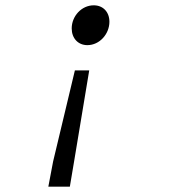

<svg xmlns="http://www.w3.org/2000/svg" viewBox="-20 -517 640 723"><path d="M316 -252H262L180 91L162 186H243L259 91L316 -252ZM333 -497C287 -497 250 -456 250 -410C250 -373 274 -347 309 -347C355 -347 392 -389 392 -435C392 -472 368 -497 333 -497Z"/></svg>

Font: Source Code Variable
Style: Italic
Weight: 400
Italic angle: -11°
Monospace: yes
Designer: Paul D. Hunt, Teo Tuominen
Foundry: Adobe Systems Incorporated
Version: Version 1.005;PS 1.0;hotconv 16.6.54;makeotf.lib2.5.65590